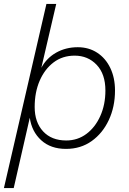

<svg xmlns="http://www.w3.org/2000/svg" viewBox="-39 -750 659 980"><path d="M-19 210 198 -730H248L172 -404Q199 -454 248 -481.5Q297 -509 358 -509Q414 -509 457 -481Q500 -453 524 -403Q548 -353 548 -288Q548 -205 516.5 -137.5Q485 -70 429 -30Q373 10 298 10Q220 10 171.5 -34Q123 -78 113 -149L31 210ZM299 -33Q357 -33 402 -66.5Q447 -100 473 -158Q499 -216 499 -288Q499 -372 454.5 -419Q410 -466 342 -466Q280 -466 234.5 -431.5Q189 -397 163.5 -338Q138 -279 138 -204Q138 -126 181 -79.5Q224 -33 299 -33Z"/></svg>

Font: Work Sans Light
Style: Italic
Weight: 300
Italic angle: -13°
Designer: Wei Huang
Foundry: Wei Huang
Version: Version 2.010; ttfautohint (v1.8.3)